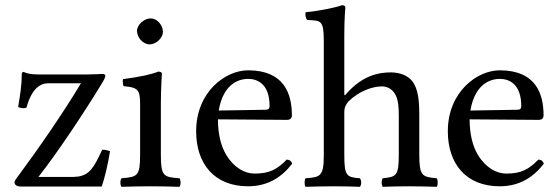

<svg xmlns="http://www.w3.org/2000/svg" viewBox="-20 -718 2149 740"><path d="M70 -441C68 -441 64 -437 64 -435C64 -390 58 -355 50 -306C55 -303 63 -301 71 -301C75 -301 79 -302 82 -303C102 -376 134 -396 164 -397H292C224 -283 124 -139 46 -34C37 -22 36 -19 36 -14C36 -7 44 1 60 1H372C384 -33 396 -85 404 -135C397 -138 386 -141 374 -141L360 -112C334 -59 314 -37 262 -36H128C202 -130 306 -287 368 -389C384 -414 386 -422 386 -426C386 -430 382 -433 374 -433C370 -433 342 -431 312 -431H130C97 -431 85 -435 70 -441Z M508 -599C508 -573 532 -547 556 -547C584 -547 608 -574 608 -595C608 -619 588 -647 560 -647C536 -647 508 -623 508 -599ZM600 -122V-321C600 -371 604 -435 604 -435C604 -439 598 -442 590 -442C562 -431 522 -422 454 -413C452 -407 454 -392 456 -386C510 -381 520 -374 520 -317V-122C520 -39 510 -36 448 -31C446 -28 444 -21 444 -14C444 -7 446 -1 448 2C482 1 520 0 560 0C600 0 638 1 672 2C674 -1 676 -7 676 -14C676 -21 674 -28 672 -31C610 -35 600 -39 600 -122Z M823 -292C842 -405 912 -414 936 -414C974 -414 1019 -393 1019 -309C1019 -300 1015 -295 1004 -295ZM936 0C1012 0 1066 -35 1106 -87C1103 -97 1097 -102 1085 -103C1048 -65 1019 -49 961 -49C925 -49 883 -70 852 -121C832 -154 820 -200 820 -258L1086 -256C1098 -256 1105 -262 1105 -273C1105 -357 1075 -447 936 -447C849 -447 736 -364 736 -212C736 -87 806 0 936 0Z M1307 -286C1307 -307 1316 -319 1324 -328C1362 -365 1413 -385 1452 -385C1473 -385 1494 -374 1505 -351C1515 -331 1517 -304 1517 -274V-122C1517 -40 1507 -36 1455 -31C1453 -28 1451 -21 1451 -14C1451 -7 1453 -1 1455 2C1483 1 1517 0 1557 0C1597 0 1630 1 1663 2C1666 -1 1667 -7 1667 -14C1667 -21 1666 -28 1663 -31C1607 -36 1596 -40 1596 -122V-271C1596 -326 1593 -374 1569 -405C1552 -427 1521 -439 1486 -439C1437 -439 1377 -426 1316 -358C1313 -354 1307 -344 1307 -358V-583C1307 -648 1311 -688 1311 -688C1311 -695 1307 -698 1298 -698C1273 -688 1198 -674 1158 -671C1158 -669 1157 -666 1157 -663C1157 -655 1160 -645 1164 -641C1216 -638 1228 -643 1228 -559V-122C1228 -39 1216 -35 1158 -31C1155 -28 1154 -21 1154 -14C1154 -7 1155 -1 1158 2C1191 1 1228 0 1268 0C1306 0 1339 1 1367 2C1370 -1 1372 -7 1372 -14C1372 -21 1370 -28 1367 -31C1316 -35 1307 -39 1307 -122Z M1793 -292C1812 -405 1882 -414 1906 -414C1944 -414 1989 -393 1989 -309C1989 -300 1985 -295 1974 -295ZM1906 0C1982 0 2036 -35 2076 -87C2073 -97 2067 -102 2055 -103C2018 -65 1989 -49 1931 -49C1895 -49 1853 -70 1822 -121C1802 -154 1790 -200 1790 -258L2056 -256C2068 -256 2075 -262 2075 -273C2075 -357 2045 -447 1906 -447C1819 -447 1706 -364 1706 -212C1706 -87 1776 0 1906 0Z"/></svg>

Font: Ponomar Unicode
Style: Regular
Weight: 400
Version: 1.3